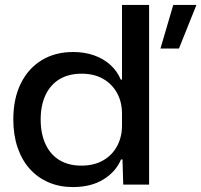

<svg xmlns="http://www.w3.org/2000/svg" viewBox="-20 -749 817 779"><path d="M631 -552 683 -729H777L706 -552ZM276 10Q222 10 177.5 -9Q133 -28 101 -63.5Q69 -99 51.5 -150Q34 -201 34 -264Q34 -349 64.5 -410.5Q95 -472 149.5 -505Q204 -538 277 -538Q323 -538 361.5 -524.5Q400 -511 428 -485.5Q456 -460 470 -426H475V-729H585V0H480L477 -102H471Q450 -52 399.5 -21Q349 10 276 10ZM310 -77Q362 -77 399 -98.5Q436 -120 455.5 -157Q475 -194 475 -240V-288Q475 -335 455 -371.5Q435 -408 398.5 -429Q362 -450 311 -450Q259 -450 222 -428Q185 -406 165 -364Q145 -322 145 -264Q145 -207 164.5 -164.5Q184 -122 221 -99.5Q258 -77 310 -77Z"/></svg>

Font: Mona Sans SemiExpanded Medium
Style: Regular
Weight: 500
Width: 6
Designer: Deni Anggara
Foundry: GitHub
Version: Version 2.000